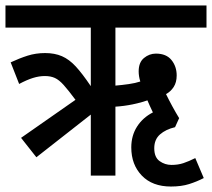

<svg xmlns="http://www.w3.org/2000/svg" viewBox="-20 -642 775 702"><path d="M113 -67 57 -138 256 -277Q230 -312 213 -331Q196 -350 180.5 -357Q165 -364 144 -364Q123 -364 100.5 -357Q78 -350 50 -335L19 -414Q51 -429 81 -438.5Q111 -448 145 -448Q180 -448 206.5 -436.5Q233 -425 257 -399Q281 -373 312 -327V-541H0V-622H735V-541H402V-329Q426 -331 450.5 -334.5Q475 -338 493 -344Q487 -363 487 -381Q487 -414 506.5 -430Q526 -446 550 -446Q588 -446 607 -422.5Q626 -399 626 -366Q626 -341 615 -324Q604 -307 587 -298Q610 -251 635 -210L620 -177Q586 -169 565 -150.5Q544 -132 544 -100Q544 -67 563.5 -53Q583 -39 607 -39Q631 -39 650.5 -45.5Q670 -52 694 -64L725 9Q700 22 671.5 31Q643 40 605 40Q537 40 498.5 0Q460 -40 460 -103Q460 -146 481 -179Q502 -212 539 -231Q533 -243 528 -254.5Q523 -266 519 -275Q497 -267 465.5 -260.5Q434 -254 402 -252V0H312V-223Z"/></svg>

Font: Noto Sans Condensed Medium
Style: Regular
Weight: 500
Width: 3
Designer: Monotype Design Team
Foundry: Monotype Imaging Inc.
Version: Version 2.013; ttfautohint (v1.8.4.7-5d5b)